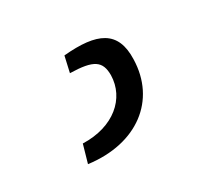

<svg xmlns="http://www.w3.org/2000/svg" viewBox="-58 -28 344 328"><g transform="rotate(-30 114.0 136.0)"><path d="M88 76C134 77 147 86 147 114C146 159 107 193 47 191L37 226C128 238 192 189 194 110C196 54 162 39 95 45Z"/></g></svg>

Font: SnT
Style: Regular
Weight: 300
Designer: Natanael Gama
Version: Version 1.001;PS 001.001;hotconv 1.0.70;makeotf.lib2.5.58329